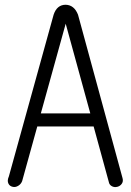

<svg xmlns="http://www.w3.org/2000/svg" viewBox="-20 -754 540 792"><path d="M148.4 -286.1 251 -656.2 352.5 -286.1ZM201.2 -693.4 16.6 -26.4Q8.8 -8.8 14.6 2.9Q19.5 13.7 32.2 16.6Q43 19.5 54.7 12.7Q66.4 5.9 71.3 -6.8L133.8 -232.4H366.2L428.7 -3.9Q430.7 8.8 442.4 14.6Q452.1 19.5 463.9 16.6Q475.6 13.7 482.4 3.9Q489.3 -5.9 485.4 -19.5L301.8 -693.4Q286.1 -733.4 251 -734.4Q214.8 -734.4 201.2 -693.4Z"/></svg>

Font: GulimChe
Style: Regular
Weight: 400
Monospace: yes
Version: Version 2.21